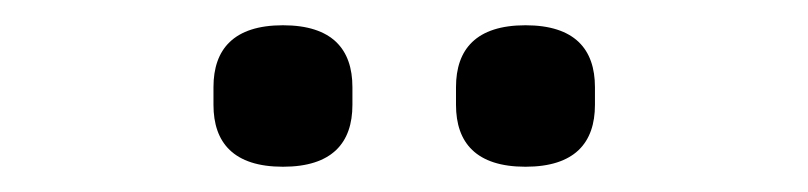

<svg xmlns="http://www.w3.org/2000/svg" viewBox="-20 -747 640 152"><path d="M204 -615C243 -615 259 -634 259 -664V-678C259 -708 243 -727 204 -727C165 -727 149 -708 149 -678V-664C149 -634 165 -615 204 -615ZM396 -615C435 -615 451 -634 451 -664V-678C451 -708 435 -727 396 -727C357 -727 341 -708 341 -678V-664C341 -634 357 -615 396 -615Z"/></svg>

Font: IBM Plex Thai Looped Text
Style: Regular
Weight: 450
Designer: Mike Abbink, Paul van der Laan, Pieter van Rosmalen, Ben Mitchell, Mark Frömberg
Foundry: Bold Monday
Version: Version 1.0